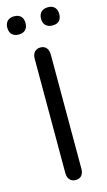

<svg xmlns="http://www.w3.org/2000/svg" viewBox="-137 -905 533 957"><g transform="rotate(-15 129.0 -427.0)"><path d="M129 7C156 7 170 -12 170 -40V-630C170 -658 155 -677 129 -677C102 -677 87 -658 87 -630V-40C87 -12 102 7 129 7ZM217 -767C247 -767 263 -784 263 -814C263 -844 246 -861 217 -861C187 -861 169 -844 169 -814C169 -784 187 -767 217 -767ZM42 -767C72 -767 89 -784 89 -814C89 -844 72 -861 42 -861C13 -861 -5 -844 -5 -814C-5 -784 13 -767 42 -767Z"/></g></svg>

Font: SN Pro Book
Style: Regular
Weight: 350
Designer: Tobias Whetton
Foundry: Supernotes
Version: Version 1.003;Glyphs 3.3 (3324)